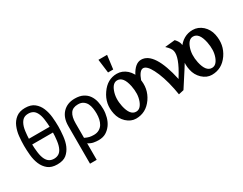

<svg xmlns="http://www.w3.org/2000/svg" viewBox="-102 -1449 2894 2283"><g transform="rotate(-30 1345.0 -308.0)"><path d="M474.1 -626.5Q498 -568.8 504.9 -501.2Q511.7 -433.6 511.7 -370.6Q511.7 -314 503.9 -241.2Q496.1 -168.5 473.6 -116.2Q448.2 -57.6 403.8 -21.2Q359.4 15.1 277.3 15.1Q198.2 15.1 151.6 -22.2Q105 -59.6 80.6 -117.7Q56.2 -175.8 49.6 -245.8Q43 -315.9 43 -375Q43 -439 49.8 -504.4Q56.6 -569.8 81.5 -628.9Q105 -685.1 152.6 -722.4Q200.2 -759.8 277.3 -759.8Q356.9 -759.8 403.8 -721.9Q450.7 -684.1 474.1 -626.5ZM419.9 -418.9Q418.9 -463.4 410.9 -522.9Q402.8 -582.5 381.8 -620.1Q364.3 -652.8 337.9 -667.2Q311.5 -681.6 277.3 -681.6Q240.7 -681.6 216.1 -667.2Q191.4 -652.8 172.9 -619.6Q150.4 -578.6 143.1 -518.3Q135.7 -458 134.8 -418.9ZM419.9 -340.3H134.8Q134.8 -295.4 142.8 -231Q150.9 -166.5 171.9 -127Q189.5 -94.2 215.3 -78.6Q241.2 -63 277.3 -63Q313.5 -63 340.6 -79.3Q367.7 -95.7 383.8 -128.9Q403.8 -167.5 411.9 -231.4Q419.9 -295.4 419.9 -340.3Z M1027.8 -476.6Q1055.2 -437.5 1066.4 -387.7Q1077.6 -337.9 1077.6 -281.7Q1077.6 -228 1063.2 -174.8Q1048.8 -121.6 1020 -81.1Q989.7 -39.1 948.2 -14.2Q906.7 10.7 845.7 10.7Q814.5 10.7 779.1 4.2Q743.7 -2.4 708 -25.9V201.2H616.2V-314.5Q616.2 -429.7 678.2 -495.1Q740.2 -560.5 844.2 -560.5Q912.1 -560.5 956.8 -537.4Q1001.5 -514.2 1027.8 -476.6ZM950.2 -136.7Q966.8 -164.6 974.6 -199.7Q982.4 -234.9 982.4 -275.9Q982.4 -310.5 976.8 -348.4Q971.2 -386.2 956.5 -415Q940.9 -444.8 913.8 -463.4Q886.7 -481.9 843.3 -481.9Q771.5 -481.9 739.7 -435.5Q708 -389.2 708 -300.8V-100.6Q743.2 -83.5 769 -77.6Q794.9 -71.8 829.1 -71.8Q872.1 -71.8 902.8 -90.1Q933.6 -108.4 950.2 -136.7Z M1360.4 11.7Q1291 11.7 1231.4 -43Q1174.3 -97.2 1158.2 -175.8Q1126 -321.8 1210.4 -443.4Q1252.9 -505.9 1306.4 -536.1Q1359.9 -566.4 1425.3 -566.4Q1499 -566.4 1559.1 -513.7Q1617.2 -460 1633.8 -381.8Q1649.9 -304.7 1637.2 -237.3Q1624.5 -169.9 1583 -109.4Q1540 -47.9 1484.4 -18.1Q1428.7 11.7 1360.4 11.7ZM1401.4 -59.6Q1433.6 -59.6 1456.3 -81.1Q1479 -102.5 1495.1 -144Q1512.2 -189.5 1514.2 -240.5Q1516.1 -291.5 1504.4 -350.6Q1488.8 -424.8 1460.4 -460.4Q1432.1 -496.1 1390.6 -496.1Q1329.6 -496.1 1297.4 -408.7Q1280.3 -362.8 1278.1 -311.3Q1275.9 -259.8 1288.1 -202.6Q1319.3 -59.6 1401.4 -59.6ZM1439 -818.4 1415 -630.9H1344.2L1320.3 -818.4Z M1944.3 15.6 1929.2 -69.8V-69.3Q1909.7 -164.1 1885 -237.8Q1860.4 -311.5 1832 -365.7Q1805.7 -417 1780 -441.9Q1754.4 -466.8 1730 -466.8Q1678.7 -466.8 1637.7 -352.5L1610.8 -362.8L1609.9 -441.9Q1643.1 -505.4 1680.2 -535.9Q1717.3 -566.4 1758.8 -566.4Q1939 -566.4 2031.7 -144L2040.5 -160.2Q2106.4 -265.1 2133.5 -339.6Q2160.6 -414.1 2150.4 -460Q2142.6 -500 2084 -553.2L2222.7 -567.9Q2244.1 -544.9 2255.4 -524.9Q2266.6 -504.9 2269.5 -488.8Q2280.3 -441.9 2256.3 -387.7Q2244.1 -363.3 2217.8 -317.9Q2191.4 -272.5 2149.4 -207.5L2015.6 -0.5Z M2401.4 11.7Q2332 11.7 2272.5 -43Q2215.3 -97.2 2199.2 -175.8Q2167 -321.8 2251.5 -443.4Q2293.9 -505.9 2347.4 -536.1Q2400.9 -566.4 2466.3 -566.4Q2540 -566.4 2600.1 -513.7Q2658.2 -460 2674.8 -381.8Q2690.9 -304.7 2678.2 -237.3Q2665.5 -169.9 2624 -109.4Q2581.1 -47.9 2525.4 -18.1Q2469.7 11.7 2401.4 11.7ZM2442.4 -59.6Q2474.6 -59.6 2497.3 -81.1Q2520 -102.5 2536.1 -144Q2553.2 -189.5 2555.2 -240.5Q2557.1 -291.5 2545.4 -350.6Q2529.8 -424.8 2501.5 -460.4Q2473.1 -496.1 2431.6 -496.1Q2370.6 -496.1 2338.4 -408.7Q2321.3 -362.8 2319.1 -311.3Q2316.9 -259.8 2329.1 -202.6Q2360.4 -59.6 2442.4 -59.6Z"/></g></svg>

Font: IranNastaliq
Style: Regular
Weight: 400
Designer: Hossein Zahedi
Version: Version 1.5